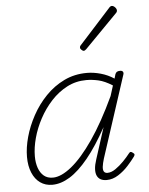

<svg xmlns="http://www.w3.org/2000/svg" viewBox="-58 -885 738 949"><g transform="rotate(-5 311.5 -410.5)"><path d="M163 17Q129 17 103.5 -1Q78 -19 64 -52.5Q50 -86 50 -131Q50 -177 64.5 -229.5Q79 -282 107 -333.5Q135 -385 175.5 -427Q216 -469 267.5 -494Q319 -519 381 -519Q414 -519 449.5 -509Q485 -499 515 -479L521 -500Q524 -508 529.5 -511.5Q535 -515 545 -515Q556 -515 559.5 -509Q563 -503 560 -495L428 -90Q421 -67 419 -51Q417 -35 422 -26.5Q427 -18 440 -18Q459 -18 480 -32.5Q501 -47 520.5 -67Q540 -87 553 -104Q558 -111 562.5 -111Q567 -111 573 -106Q581 -101 580.5 -96Q580 -91 576 -86Q563 -68 541 -43.5Q519 -19 491 -1Q463 17 433 17Q415 17 403 10.5Q391 4 385 -9Q379 -22 380 -42Q381 -62 390 -89Q402 -128 415 -167Q428 -206 440 -245Q390 -154 342.5 -96Q295 -38 250.5 -10.5Q206 17 163 17ZM89 -131Q89 -98 98 -72.5Q107 -47 124.5 -32.5Q142 -18 169 -18Q210 -18 262 -60Q314 -102 371.5 -185.5Q429 -269 488 -395L504 -446Q466 -470 435 -477Q404 -484 375 -484Q323 -484 279 -461Q235 -438 200 -400Q165 -362 140 -315.5Q115 -269 102 -221Q89 -173 89 -131ZM375 -629Q371 -629 364.5 -635Q358 -641 358 -646Q358 -649 359 -652Q360 -655 364 -659L518 -829Q522 -834 525.5 -836Q529 -838 533 -838Q538 -838 543.5 -834Q549 -830 552.5 -824.5Q556 -819 556 -814Q556 -811 555 -808Q554 -805 550 -801L388 -636Q381 -629 375 -629Z"/></g></svg>

Font: Playwrite US Trad Thin
Style: Regular
Weight: 250
Designer: Veronika Burian, José Scaglione
Foundry: TypeTogether
Version: Version 1.003